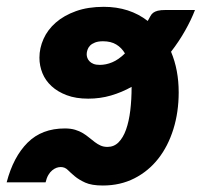

<svg xmlns="http://www.w3.org/2000/svg" viewBox="-57 -548 606 577"><path d="M203.5 -385Q203.5 -379.5 205.5 -374Q207.5 -368.5 212 -363.8Q216.5 -359 224 -356Q231.5 -353 243 -353Q261.5 -353 280.2 -360.8Q299 -368.5 318.5 -387.5Q308.5 -404.5 292.5 -414.2Q276.5 -424 252.5 -424Q238 -424 228.5 -420.2Q219 -416.5 213.5 -410.8Q208 -405 205.8 -398Q203.5 -391 203.5 -385ZM529 -518Q517.5 -488 499.2 -455.8Q481 -423.5 457 -392.5Q480 -338 480 -270.5Q480 -211 464 -159.8Q448 -108.5 418.5 -71Q389 -33.5 346.8 -12Q304.5 9.5 252 9.5Q218.5 9.5 199.2 0.8Q180 -8 167.8 -18.2Q155.5 -28.5 146.8 -37.2Q138 -46 125.5 -46Q119.5 -46 113 -43.8Q106.5 -41.5 100 -36.2Q93.5 -31 88.2 -22Q83 -13 80 0H-37Q-17 -76.5 25.8 -119.2Q68.5 -162 138 -162Q155.5 -162 168.8 -158Q182 -154 192.2 -147.8Q202.5 -141.5 211.2 -134.2Q220 -127 228.2 -120.8Q236.5 -114.5 245.5 -110.5Q254.5 -106.5 266 -106.5Q285.5 -106.5 299.2 -120.2Q313 -134 321.8 -158.5Q330.5 -183 334.5 -215.8Q338.5 -248.5 338.5 -287Q309 -270.5 276.5 -261Q244 -251.5 208 -251.5Q171 -251.5 143.8 -261.8Q116.5 -272 98 -289Q79.5 -306 70.5 -328.2Q61.5 -350.5 61.5 -374.5Q61.5 -403.5 73.8 -431Q86 -458.5 110.5 -480Q135 -501.5 171.2 -514.5Q207.5 -527.5 255 -527.5Q293.5 -527.5 326.8 -516.8Q360 -506 387 -485Q391.5 -493 394.8 -499.2Q398 -505.5 403.2 -509.5Q408.5 -513.5 417.2 -515.8Q426 -518 441.5 -518Z"/></svg>

Font: Lato ExtraBold
Style: Italic
Weight: 800
Italic angle: -7°
Designer: Lukasz Dziedzic with Adam Twardoch and Botio Nikoltchev
Foundry: tyPoland Lukasz Dziedzic
Version: Version 2.015; 2015-08-06; http://www.latofonts.com/